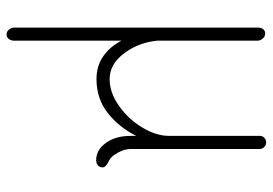

<svg xmlns="http://www.w3.org/2000/svg" viewBox="-143 -400 831 585"><g transform="rotate(90 272.5 -107.5)"><path d="M490 -5Q490 5 483.5 10Q477 15 468 15Q437 15 415.5 -14.5Q394 -44 394 -90V-107Q368 -55 324.5 -20.5Q281 14 221 14Q181 14 151.5 -6.5Q122 -27 104 -62V264Q104 275 98.5 281.5Q93 288 85 288Q76 288 70 280.5Q64 273 64 264V-476Q64 -488 69 -494Q74 -500 82 -500Q91 -500 97.5 -492.5Q104 -485 104 -476V-170Q110 -113 143 -69.5Q176 -26 221 -26Q262 -26 302.5 -54.5Q343 -83 368.5 -125.5Q394 -168 394 -207V-484Q394 -492 400 -497.5Q406 -503 414 -503Q422 -503 428 -497Q434 -491 434 -483V-90Q434 -71 445.5 -50.5Q457 -30 468 -25Q490 -15 490 -5Z"/></g></svg>

Font: Tsukimi Rounded Light
Style: Regular
Weight: 300
Designer: Takashi Funayama
Foundry: Takashi Funayama
Version: Version 1.032; ttfautohint (v1.8.3)